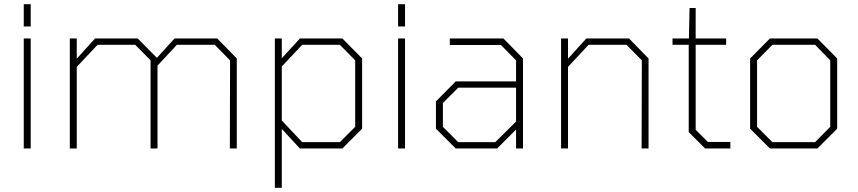

<svg xmlns="http://www.w3.org/2000/svg" viewBox="-20 -706 4079 913"><path d="M93 -580V-686H126V-580ZM93 0V-523H126V0Z M312 0V-523H345V-427L432 -523H635L726 -431L810 -523H1013L1106 -428V0H1073L1074 -419L1001 -493H821L729 -394V0H696V-419L623 -493H444L345 -388V0Z M1287 187V-523H1320V-429L1406 -523H1608L1702 -428V-94L1608 0H1406L1320 -93V187ZM1417 -30H1596L1669 -103V-419L1596 -493H1417L1320 -390V-133Z M1873 -580V-686H1906V-580ZM1873 0V-523H1906V0Z M2147 0 2053 -94V-224L2147 -319H2434V-419L2362 -492H2119V-523H2374L2467 -428V0H2434V-90L2344 0ZM2159 -30H2335L2434 -128V-289H2159L2086 -216V-103Z M2648 0V-523H2681V-427L2768 -523H2971L3064 -428V0H3031L3032 -419L2959 -493H2779L2681 -388V0Z M3333 0 3255 -78V-493H3178V-523H3256L3259 -668H3288V-523H3433V-493H3288V-89L3346 -31H3453V0Z M3641 0 3547 -94V-428L3641 -523H3867L3961 -428V-94L3867 0ZM3653 -30H3856L3928 -103V-419L3856 -493H3653L3580 -419V-103Z"/></svg>

Font: Tomorrow ExtraLight
Style: Regular
Weight: 275
Designer: Tony de Marco, Monica Rizzolli
Foundry: Just in Type
Version: Version 2.002